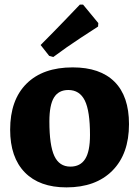

<svg xmlns="http://www.w3.org/2000/svg" viewBox="-20 -803 603 832"><path d="M24 -241Q24 -370 95 -440.5Q166 -511 295 -511Q414 -511 476.5 -448.5Q539 -386 539 -265Q539 -136 467 -63.5Q395 9 268 9Q151 9 87.5 -56Q24 -121 24 -241ZM370 -218Q370 -322 347.5 -367.5Q325 -413 276 -413Q234 -413 214 -380.5Q194 -348 194 -277Q194 -173 215.5 -127Q237 -81 285 -81Q328 -81 349 -114Q370 -147 370 -218ZM193 -561 156 -608Q208 -660 259.5 -713.5Q311 -767 326 -783H340L406 -703L405 -688Q388 -677 329 -638.5Q270 -600 211 -556Z"/></svg>

Font: Alegreya SC ExtraBold
Style: Regular
Weight: 800
Designer: Juan Pablo del Peral
Foundry: Huerta Tipografica
Version: Version 2.007; ttfautohint (v1.6)